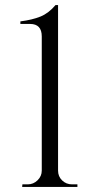

<svg xmlns="http://www.w3.org/2000/svg" viewBox="-20 -734 384 754"><path d="M263 -10H284V0H67L68 -10H89Q111 -10 127.5 -26Q144 -42 144 -64V-591Q144 -640 98 -640H60V-650Q107 -656 139 -669Q171 -682 198 -714H208V-64Q208 -41 224 -25.5Q240 -10 263 -10Z"/></svg>

Font: Cinzel
Style: Regular
Weight: 400
Designer: Natanael Gama
Version: Version 1.001;PS 001.001;hotconv 1.0.56;makeotf.lib2.0.21325